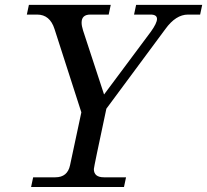

<svg xmlns="http://www.w3.org/2000/svg" viewBox="-20 -752 833 772"><path d="M478.5 0H105L113.3 -39.1H202.6Q251.5 -39.1 261.7 -87.9L307.1 -300.3L199.2 -635.3Q180.7 -693.4 129.4 -693.4H87.9L96.2 -732.4H425.3L417 -693.4H343.3Q308.1 -693.4 308.1 -661.1Q308.1 -647.9 314 -629.4L398.4 -372.1L586.9 -625Q611.3 -659.2 611.3 -675.8Q611.3 -693.4 585.4 -693.4H519L527.3 -732.4H793L784.7 -693.4H735.8Q687 -693.4 645 -635.3L407.7 -314.9Q357.4 -79.6 357.4 -72.3Q357.4 -39.1 397.9 -39.1H486.8Z"/></svg>

Font: Munson
Style: Italic
Weight: 400
Italic angle: -12°
Designer: Paul James MIller
Foundry: High-Logic / Made with FontCreator
Version: Version 2.10;May 5, 2019;FontCreator 11.5.0.2430 64-bit